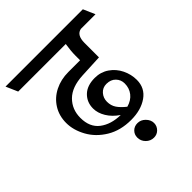

<svg xmlns="http://www.w3.org/2000/svg" viewBox="-228 -700 985 985"><g transform="rotate(-45 264.5 -208.0)"><path d="M0 0ZM471 -118Q471 -59 424 -26Q377 7 305 7Q228 7 172 -27Q116 -61 87 -113.5Q58 -166 58 -218Q58 -270 83.5 -310.5Q109 -351 153 -373Q197 -395 251 -395H336V-427Q336 -462 343 -506H-2L-30 -570H531L559 -506H453Q415 -499 415 -442V-337L290 -331Q209 -327 168.5 -286.5Q128 -246 128 -185Q128 -117 172 -83.5Q216 -50 285 -49Q248 -74 228 -107Q208 -140 208 -173Q208 -218 238.5 -248Q269 -278 325 -278Q368 -278 401.5 -255Q435 -232 453 -195Q471 -158 471 -118ZM414 -149Q414 -176 395.5 -195Q377 -214 346 -214Q318 -214 300.5 -194Q283 -174 283 -147Q283 -119 297 -98Q311 -77 339 -55Q375 -65 394.5 -90Q414 -115 414 -149ZM377 101Q377 123 361 139Q346 154 324 154Q299 154 281 136Q263 118 263 93Q263 71 278 56Q293 41 316 41Q340 41 358 59Q377 78 377 101Z"/></g></svg>

Font: Sumana
Style: Regular
Weight: 400
Designer: Cyreal, Alexei Vanyashin (Devanagari), Olga Karpushina (Latin)
Foundry: Cyreal
Version: Version 1.015;PS 001.015;hotconv 1.0.70;makeotf.lib2.5.58329